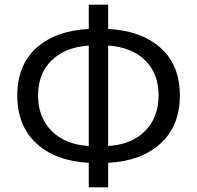

<svg xmlns="http://www.w3.org/2000/svg" viewBox="-20 -778 843 822"><path d="M443 -153Q544 -159 601.5 -217.5Q659 -276 659 -369Q659 -463 601.5 -519.5Q544 -576 443 -583ZM360 -153V-583Q259 -576 201 -519.5Q143 -463 143 -369Q143 -276 201 -217.5Q259 -159 360 -153ZM443 24H360V-81Q219 -88 136.5 -163.5Q54 -239 54 -369Q54 -500 136.5 -573.5Q219 -647 360 -654V-758H443V-654Q584 -647 667 -573.5Q750 -500 750 -369Q750 -239 667 -163.5Q584 -88 443 -81Z"/></svg>

Font: Source Han Sans & Saira Hybrid
Style: Regular
Weight: 400
Designer: Ryoko NISHIZUKA 西塚涼子 (kana & ideographs); Paul D. Hunt (Latin, Greek & Cyrillic); Wenlong ZHANG 张文龙 (bopomofo); Sandoll 
Foundry: Adobe Systems Incorporated
Version: Version 1.00;August 2, 2021;FontCreator 13.0.0.2675 64-bit